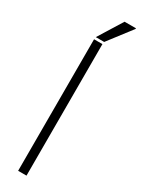

<svg xmlns="http://www.w3.org/2000/svg" viewBox="-230 -891 675 914"><g transform="rotate(30 107.5 -434.0)"><path d="M68 0V-723H114V0ZM70 -736 152 -868H214L215 -865L116 -736Z"/></g></svg>

Font: Archivo SemiCondensed Thin
Style: Regular
Weight: 250
Width: 4
Designer: Hector Gatti
Foundry: Omnibus-Type
Version: Version 2.001